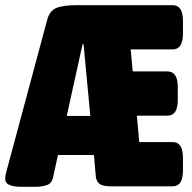

<svg xmlns="http://www.w3.org/2000/svg" viewBox="-31 -720 741 742"><path d="M53 2Q23 2 6 -5Q-11 -12 -11 -30Q-11 -40 -6 -58L151 -642Q160 -677 185 -688.5Q210 -700 268 -700H636Q676 -700 676 -640V-589Q676 -529 636 -529H474L482 -444H616Q656 -444 656 -384V-333Q656 -273 616 -273H498L507 -171H636Q676 -171 676 -111V-60Q676 0 636 0H396Q366 0 353.5 -9.5Q341 -19 339 -40L332 -121H193L174 -34Q169 -11 149.5 -4.5Q130 2 106 2ZM288 -549 227 -272H318L292 -549Z"/></svg>

Font: Asap Condensed Black
Style: Regular
Weight: 900
Width: 3
Designer: Pablo Cosgaya
Foundry: Omnibus-Type
Version: Version 3.001; ttfautohint (v1.8.4.7-5d5b)